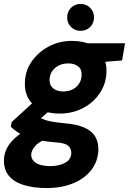

<svg xmlns="http://www.w3.org/2000/svg" viewBox="-50 -720 653 972"><path d="M186 232Q119 232 69.5 216.5Q20 201 -5.5 169.5Q-31 138 -30 91Q-29 47 -3.5 11.5Q22 -24 66.5 -52Q111 -80 171 -99L206 -23Q154 -8 131.5 15.5Q109 39 108 63Q108 82 120 95Q132 108 154 114.5Q176 121 204 121Q248 121 279 104.5Q310 88 311 54Q311 33 296 18.5Q281 4 235 1Q190 -2 152.5 -10Q115 -18 86 -28.5Q57 -39 36.5 -52.5Q16 -66 5 -79L9 -102L139 -221L235 -189L80 -55L139 -132Q149 -126 160 -120.5Q171 -115 186 -110.5Q201 -106 223 -102.5Q245 -99 277 -96Q338 -91 376 -74.5Q414 -58 431.5 -29.5Q449 -1 448 40Q446 96 413 139.5Q380 183 321.5 207.5Q263 232 186 232ZM251 -145Q194 -145 154 -165.5Q114 -186 94 -221Q74 -256 76 -301Q77 -360 109.5 -407.5Q142 -455 195.5 -484Q249 -513 315 -513Q373 -513 412 -492Q451 -471 471 -436Q491 -401 489 -357Q488 -298 456 -249.5Q424 -201 370.5 -173Q317 -145 251 -145ZM270 -257Q310 -257 336 -280Q362 -303 363 -340Q365 -369 345.5 -384Q326 -399 296 -399Q256 -399 229 -376Q202 -353 201 -316Q200 -288 219.5 -272.5Q239 -257 270 -257ZM379 -399 375 -501H583L568 -414ZM358 -564Q329 -564 309.5 -583.5Q290 -603 290 -632Q290 -661 309.5 -680.5Q329 -700 358 -700Q387 -700 406.5 -680.5Q426 -661 426 -632Q426 -603 406.5 -583.5Q387 -564 358 -564Z"/></svg>

Font: DM Sans 18pt Black
Style: Italic
Weight: 900
Italic angle: -10°
Designer: Colophon Foundry, Jonny Pinhorn
Foundry: Colophon Foundry
Version: Version 4.004;gftools[0.9.30]